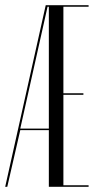

<svg xmlns="http://www.w3.org/2000/svg" viewBox="-32 -719 381 739"><path d="M309 -699V-693H212V-360H289V-354H212V-6H309V0H156V-218H46L-4 0H-12L144 -699ZM46 -224H156V-693H151Z"/></svg>

Font: Moniqa Cond Display
Style: Regular
Weight: 400
Width: 3
Designer: Rajesh Rajput
Foundry: Rajesh Rajput
Version: Version 1.000